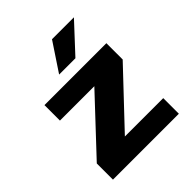

<svg xmlns="http://www.w3.org/2000/svg" viewBox="-202 -863 991 991"><g transform="rotate(-45 293.0 -367.5)"><path d="M237 -580 340 -735H500L356 -580ZM50 0V-118L323 -409H72V-522H524V-403L251 -114H531V0Z"/></g></svg>

Font: Tomorrow SemiBold
Style: Regular
Weight: 600
Designer: Tony de Marco, Monica Rizzolli
Foundry: Just in Type
Version: Version 2.002